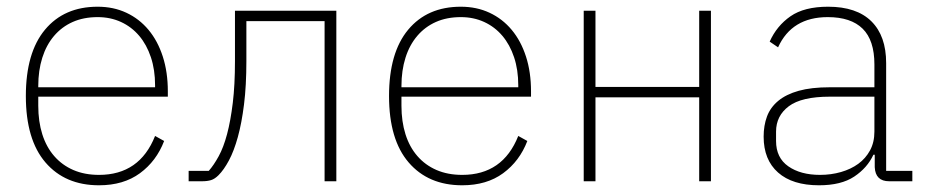

<svg xmlns="http://www.w3.org/2000/svg" viewBox="-20 -540 2760 572"><path d="M275 12Q174 12 115.5 -56Q57 -124 57 -254Q57 -383 114 -451.5Q171 -520 271 -520Q318 -520 356.5 -502Q395 -484 422.5 -451Q450 -418 465 -371.5Q480 -325 480 -268V-252H94V-225Q94 -178 106 -140Q118 -102 141.5 -75Q165 -48 198.5 -33.5Q232 -19 275 -19Q396 -19 442 -135L469 -120Q446 -60 397 -24Q348 12 275 12ZM271 -489Q229 -489 196.5 -474.5Q164 -460 141 -433Q118 -406 106 -368Q94 -330 94 -284V-280H442V-286Q442 -332 429.5 -369.5Q417 -407 394.5 -433.5Q372 -460 340.5 -474.5Q309 -489 271 -489Z M542 -31H602Q617 -48 631.5 -74.5Q646 -101 656.5 -140.5Q667 -180 673.5 -233.5Q680 -287 680 -358V-508H982V0H947V-477H714V-358Q714 -285 707 -229Q700 -173 688.5 -131.5Q677 -90 662 -62Q647 -34 631 -18Q620 -7 609 -3.5Q598 0 582 0H542Z M1357 12Q1256 12 1197.5 -56Q1139 -124 1139 -254Q1139 -383 1196 -451.5Q1253 -520 1353 -520Q1400 -520 1438.5 -502Q1477 -484 1504.5 -451Q1532 -418 1547 -371.5Q1562 -325 1562 -268V-252H1176V-225Q1176 -178 1188 -140Q1200 -102 1223.5 -75Q1247 -48 1280.5 -33.5Q1314 -19 1357 -19Q1478 -19 1524 -135L1551 -120Q1528 -60 1479 -24Q1430 12 1357 12ZM1353 -489Q1311 -489 1278.5 -474.5Q1246 -460 1223 -433Q1200 -406 1188 -368Q1176 -330 1176 -284V-280H1524V-286Q1524 -332 1511.5 -369.5Q1499 -407 1476.5 -433.5Q1454 -460 1422.5 -474.5Q1391 -489 1353 -489Z M1719 -508H1754V-281H2063V-508H2098V0H2063V-250H1754V0H1719Z M2629 0Q2588 0 2586 -42V-79H2582Q2564 -40 2525 -14Q2486 12 2420 12Q2341 12 2298 -26Q2255 -64 2255 -133Q2255 -166 2265 -193Q2275 -220 2298.5 -239.5Q2322 -259 2359.5 -269.5Q2397 -280 2452 -280H2585V-348Q2585 -420 2550 -454.5Q2515 -489 2446 -489Q2339 -489 2298 -399L2273 -416Q2294 -463 2335 -491.5Q2376 -520 2447 -520Q2532 -520 2576 -476.5Q2620 -433 2620 -352V-31H2698V0ZM2423 -19Q2456 -19 2485.5 -27.5Q2515 -36 2537 -52Q2559 -68 2572 -92Q2585 -116 2585 -148V-252H2452Q2368 -252 2330 -223.5Q2292 -195 2292 -148V-120Q2292 -70 2328.5 -44.5Q2365 -19 2423 -19Z"/></svg>

Font: IBM Plex Sans ExtLt
Style: Regular
Weight: 200
Designer: Mike Abbink, Paul van der Laan, Pieter van Rosmalen
Foundry: Bold Monday
Version: Version 3.005